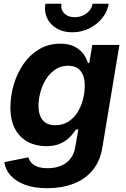

<svg xmlns="http://www.w3.org/2000/svg" viewBox="-20 -785 672 1021"><path d="M232.1 215.8Q161.5 215.8 112.3 197.2Q63.1 178.6 35.6 147.2Q8.1 115.8 2.7 77.3L130.9 51.5Q135 66.2 146.1 79.4Q157.3 92.5 178.3 100.9Q199.4 109.4 233.3 109.4Q292.3 109.4 331.3 81.2Q370.3 52.9 379.7 -1L396.7 -96.7L383.1 -95.8Q369.3 -73.6 348.6 -53.4Q328 -33.2 298.1 -20.5Q268.3 -7.7 226 -7.7Q171.3 -7.7 128.2 -30.5Q85.1 -53.2 60.3 -98.8Q35.5 -144.4 35.5 -212.9Q35.5 -275.1 53.3 -335.5Q71 -395.8 105.1 -444.9Q139.3 -494.1 188.6 -523.4Q237.9 -552.7 300.8 -552.7Q336.8 -552.7 362.6 -542.9Q388.5 -533.1 405.7 -517.4Q422.9 -501.7 433 -483.8Q443.1 -466 447.7 -449.7L454.8 -450.8L470.8 -545.9H615L524.2 0.2Q511.9 74 471.3 121.7Q430.8 169.5 369.2 192.7Q307.6 215.8 232.1 215.8ZM274.3 -119.1Q314.1 -119.1 343.5 -138.2Q373 -157.2 392.4 -188.3Q411.9 -219.4 421.3 -256.5Q430.8 -293.6 430.8 -329.8Q430.8 -379.1 408.8 -407.2Q386.8 -435.4 342.4 -435.4Q304.2 -435.4 274.8 -415.9Q245.3 -396.4 225.2 -364.7Q205.1 -333 195 -295.3Q184.8 -257.6 184.8 -221.2Q184.8 -173.1 207.1 -146.1Q229.5 -119.1 274.3 -119.1ZM364.1 -613.3Q316.4 -613.3 281.7 -633.6Q246.9 -653.9 230.6 -688.3Q214.3 -722.7 221.2 -765H306.7Q301.6 -734.2 321.9 -713.8Q342.2 -693.5 377.7 -693.5Q401.3 -693.5 421.5 -702.8Q441.7 -712 455.3 -728.2Q468.9 -744.3 472.1 -765H558.1Q551.3 -722.7 523.1 -688.2Q495 -653.6 453.5 -633.5Q412.1 -613.3 364.1 -613.3Z"/></svg>

Font: Inter Variable
Style: Italic
Weight: 400
Italic angle: -9.39999°
Designer: Rasmus Andersson
Foundry: rsms
Version: Version 4.001;git-9221beed3